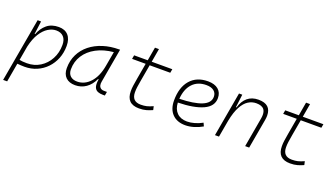

<svg xmlns="http://www.w3.org/2000/svg" viewBox="-73 -1274 3663 2099"><g transform="rotate(20 1758.0 -224.5)"><path d="M56.2 224.6H9.3L49.3 -0.5Q48.8 -0.5 48.3 -0.5L49.3 -1.5L140.6 -517.6H180.7L162.1 -375.5L160.2 -365.7H167.5Q193.8 -437.5 247.3 -482.4Q300.8 -527.3 385.7 -527.3Q457 -527.3 496.1 -484.1Q535.2 -440.9 535.2 -361.3Q535.2 -282.2 508.3 -214.6Q481.4 -147 433.3 -96.7Q385.3 -46.4 320.6 -18.3Q255.9 9.8 179.7 9.8Q158.2 9.8 137.2 8.5Q116.2 7.3 94.7 5.4ZM103.5 -42.5Q137.7 -35.2 190.4 -35.2Q275.4 -35.2 342.8 -77.4Q410.2 -119.6 449.2 -192.4Q488.3 -265.1 488.3 -356.4Q488.3 -416.5 457.5 -449.5Q426.8 -482.4 371.1 -482.4Q325.2 -482.4 278.3 -453.9Q231.4 -425.3 192.9 -364.7Q154.3 -304.2 132.3 -208Z M767.6 10.3Q696.8 10.3 658 -27.8Q619.1 -65.9 619.1 -135.3Q619.1 -223.1 654.3 -294.7Q689.5 -366.2 752.9 -417Q816.4 -467.8 902.3 -495.1Q988.3 -522.5 1089.4 -522.5H1098.1L1028.3 -126Q1025.9 -113.3 1025.9 -102.1Q1025.9 -78.1 1036.6 -63Q1051.8 -40 1086.4 -40H1120.6L1112.8 4.9H1089.8Q1022 4.9 999 -29.8Q983.9 -51.8 983.9 -90.3Q983.9 -111.8 988.8 -138.7H981.4Q948.2 -66.9 892.8 -28.3Q837.4 10.3 767.6 10.3ZM774.9 -34.7Q860.8 -34.7 925.8 -105.5Q990.7 -176.3 1013.2 -306.2L1043 -474.6Q927.7 -463.4 843.3 -418Q758.8 -372.6 712.4 -300.5Q666 -228.5 666 -137.7Q666 -88.9 694.8 -61.8Q723.6 -34.7 774.9 -34.7Z M1510.3 9.8Q1362.8 9.8 1362.8 -138.2Q1362.8 -170.9 1367.2 -201.7Q1371.6 -232.4 1380.9 -287.1L1413.6 -473.6H1255.4L1263.2 -517.6H1421.4L1448.7 -674.3H1495.1L1467.8 -517.6H1707.5L1699.7 -473.6H1460L1427.2 -287.1Q1418 -232.9 1413.8 -203.6Q1409.7 -174.3 1409.7 -143.1Q1409.7 -35.2 1514.6 -35.2Q1553.7 -35.2 1583.7 -42.5Q1613.8 -49.8 1654.8 -68.4L1664.1 -26.4Q1631.3 -11.2 1594.7 -0.7Q1558.1 9.8 1510.3 9.8Z M2052.7 -35.2Q2093.3 -35.2 2139.4 -48.3Q2185.5 -61.5 2228.5 -85.4L2245.6 -47.9Q2199.7 -21 2147.9 -5.6Q2096.2 9.8 2048.3 9.8Q1951.2 9.8 1896.5 -46.9Q1841.8 -103.5 1841.8 -204.6Q1841.8 -356.4 1915.8 -441.9Q1989.7 -527.3 2121.6 -527.3Q2198.2 -527.3 2241.2 -491.2Q2284.2 -455.1 2284.2 -390.6Q2284.2 -294.9 2179.9 -247.3Q2075.7 -199.7 1888.7 -195.8Q1892.1 -120.1 1935.1 -77.6Q1978 -35.2 2052.7 -35.2ZM1890.1 -240.2Q2058.1 -244.1 2147.7 -280.5Q2237.3 -316.9 2237.3 -389.2Q2237.3 -432.6 2206.1 -457.5Q2174.8 -482.4 2117.7 -482.4Q2017.6 -482.4 1958 -418.5Q1898.4 -354.5 1890.1 -240.2Z M2392.1 0 2483.4 -517.6H2521.5L2502.9 -365.7H2510.3Q2531.7 -442.9 2581.8 -485.1Q2631.8 -527.3 2708.5 -527.3Q2855.5 -527.3 2855.5 -394.5Q2855.5 -370.1 2850.1 -340.3L2790 0H2743.2L2803.7 -344.2Q2807.6 -366.7 2807.6 -385.7Q2807.6 -424.3 2791 -447.8Q2765.6 -482.4 2698.7 -482.4Q2649.4 -482.4 2606.2 -455.3Q2563 -428.2 2529.1 -366.2Q2495.1 -304.2 2474.1 -198.7L2439 0Z M3268.1 9.8Q3120.6 9.8 3120.6 -138.2Q3120.6 -170.9 3125 -201.7Q3129.4 -232.4 3138.7 -287.1L3171.4 -473.6H3013.2L3021 -517.6H3179.2L3206.5 -674.3H3252.9L3225.6 -517.6H3465.3L3457.5 -473.6H3217.8L3185.1 -287.1Q3175.8 -232.9 3171.6 -203.6Q3167.5 -174.3 3167.5 -143.1Q3167.5 -35.2 3272.5 -35.2Q3311.5 -35.2 3341.6 -42.5Q3371.6 -49.8 3412.6 -68.4L3421.9 -26.4Q3389.2 -11.2 3352.5 -0.7Q3315.9 9.8 3268.1 9.8Z"/></g></svg>

Font: CaskaydiaCove NF ExtraLight
Style: Italic
Weight: 200
Italic angle: -10°
Designer: Aaron Bell
Foundry: Saja Typeworks
Version: Version 2111.001; VTT 6.35;Nerd Fonts 3.2.1